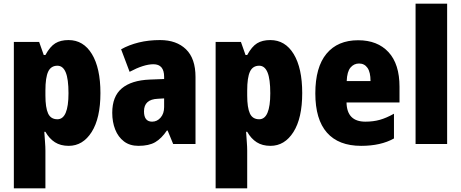

<svg xmlns="http://www.w3.org/2000/svg" viewBox="-20 -780 2497 1040"><path d="M351 -563Q432 -563 478 -487Q524 -411 524 -276Q524 -140 476.5 -65Q429 10 352 10Q308 10 277.5 -9.5Q247 -29 226 -66H220Q222 -34 224 -9Q226 16 226 36V240H55V-553H192L217 -482H226Q251 -528 279.5 -545.5Q308 -563 351 -563ZM291 -424Q256 -424 241 -392Q226 -360 226 -290V-263Q226 -197 240.5 -165.5Q255 -134 291 -134Q351 -134 351 -275Q351 -352 336 -388Q321 -424 291 -424Z M847 -563Q936 -563 987.5 -513Q1039 -463 1039 -363V0H918L888 -73H884Q855 -30 821 -10Q787 10 730 10Q683 10 651.5 -14Q620 -38 604 -78.5Q588 -119 588 -169Q588 -258 640 -301.5Q692 -345 791 -349L869 -352V-364Q869 -432 811 -432Q759 -432 682 -391L636 -513Q679 -537 732 -550Q785 -563 847 -563ZM835 -245Q760 -242 760 -177Q760 -121 804 -121Q831 -121 850 -143Q869 -165 869 -200V-247Z M1444 -563Q1525 -563 1571 -487Q1617 -411 1617 -276Q1617 -140 1569.5 -65Q1522 10 1445 10Q1401 10 1370.5 -9.5Q1340 -29 1319 -66H1313Q1315 -34 1317 -9Q1319 16 1319 36V240H1148V-553H1285L1310 -482H1319Q1344 -528 1372.5 -545.5Q1401 -563 1444 -563ZM1384 -424Q1349 -424 1334 -392Q1319 -360 1319 -290V-263Q1319 -197 1333.5 -165.5Q1348 -134 1384 -134Q1444 -134 1444 -275Q1444 -352 1429 -388Q1414 -424 1384 -424Z M1920 -562Q2025 -562 2084.5 -497.5Q2144 -433 2144 -310V-225H1857Q1859 -121 1959 -121Q2002 -121 2037.5 -131Q2073 -141 2114 -164V-30Q2043 10 1936 10Q1814 10 1751 -61.5Q1688 -133 1688 -274Q1688 -416 1748.5 -489Q1809 -562 1920 -562ZM1925 -436Q1897 -436 1878.5 -414Q1860 -392 1858 -341H1987Q1987 -389 1970.5 -412.5Q1954 -436 1925 -436Z M2402 0H2231V-760H2402Z"/></svg>

Font: Noto Sans Thai Cond Blk
Style: Regular
Weight: 900
Width: 3
Designer: Monotype Design Team
Foundry: Monotype Imaging Inc.
Version: Version 2.002; ttfautohint (v1.8.4.7-5d5b)